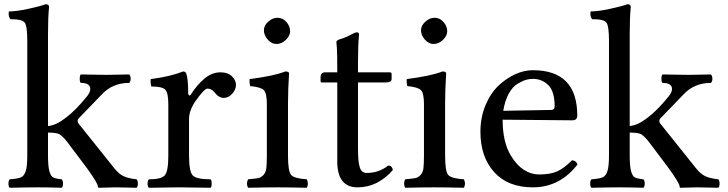

<svg xmlns="http://www.w3.org/2000/svg" viewBox="-20 -886 3442 908"><path d="M109 -151V-693Q109 -764 96.5 -779.5Q84 -795 38 -795H30Q21 -804 21 -822Q21 -824 21.5 -827.5Q22 -831 22 -832Q57 -832 113 -844Q169 -856 196 -866Q212 -866 212 -853Q207 -804 207 -723V-290Q245 -293 291 -329Q338 -364 391 -430Q407 -449 407 -465Q407 -494 362 -494Q357 -499 357 -513Q357 -529 362 -534Q374 -534 416 -533Q458 -532 484 -532Q508 -532 543 -533Q578 -534 591 -534Q598 -527 598 -513Q598 -501 591 -494Q512 -494 461 -439L352 -326Q347 -321 347 -314Q347 -305 356 -296L520 -91Q543 -62 566 -52Q589 -42 626 -38Q632 -32 632 -17Q632 -4 626 2Q615 2 580.5 1Q546 0 525 0Q512 0 486 1Q460 2 448 2Q443 2 443 -4Q443 -19 391 -91L300 -212Q279 -240 260 -252Q243 -259 207 -259V-151Q207 -100 213.5 -76.5Q220 -53 231.5 -47Q243 -41 272 -38Q278 -32 278 -17Q278 -4 272 2Q214 0 159 0Q108 0 26 2Q20 -4 20 -17Q20 -32 26 -38Q65 -41 79.5 -47.5Q94 -54 101.5 -76.5Q109 -99 109 -151Z M870 -444Q870 -438 874.5 -435Q879 -432 884 -441Q910 -483 946 -513.5Q982 -544 1022 -544Q1058 -544 1077 -525Q1096 -506 1096 -485Q1096 -462 1078 -442.5Q1060 -423 1038 -423Q1014 -423 993 -451Q980 -467 961 -467Q946 -467 904 -407Q874 -363 874 -324V-151Q874 -75 891.5 -56.5Q909 -38 976 -38Q981 -33 981 -17Q981 -3 976 2Q955 2 903.5 1Q852 0 826 0Q800 0 752.5 1Q705 2 684 2Q678 -4 678 -17Q678 -32 684 -38Q743 -38 759.5 -57Q776 -76 776 -151V-393Q776 -447 761.5 -462Q747 -477 696 -477Q692 -487 692 -505Q692 -507 692.5 -509Q693 -511 693 -512Q786 -524 846 -548Q857 -548 861 -538Q870 -513 870 -444Z M1228 -743Q1228 -765 1248.5 -783.5Q1269 -802 1292 -802Q1317 -802 1334.5 -782Q1352 -762 1352 -738Q1352 -717 1332 -697.5Q1312 -678 1287 -678Q1265 -678 1246.5 -698.5Q1228 -719 1228 -743ZM1342 -151Q1342 -76 1356.5 -59Q1371 -42 1431 -38Q1436 -28 1436 -17Q1436 -8 1431 2Q1347 0 1292 0Q1237 0 1153 2Q1148 -8 1148 -17Q1148 -28 1153 -38Q1186 -41 1200 -43.5Q1214 -46 1225.5 -58Q1237 -70 1239.5 -90.5Q1242 -111 1242 -151V-393Q1242 -445 1228 -459.5Q1214 -474 1163 -479Q1160 -494 1160 -503Q1160 -510 1161 -512Q1277 -527 1329 -548Q1347 -548 1347 -539Q1342 -460 1342 -398Z M1518 -544H1575Q1575 -591 1574.5 -622Q1574 -653 1573 -662.5Q1572 -672 1571.5 -678Q1571 -684 1571 -688Q1571 -697 1599 -704Q1623 -712 1641 -723Q1659 -733 1668 -733Q1678 -733 1678 -723Q1673 -674 1673 -593V-544H1822Q1832 -544 1832 -537V-512Q1832 -496 1802 -496H1673V-182Q1673 -121 1681.5 -94.5Q1690 -68 1714 -68Q1771 -68 1816 -103Q1834 -103 1838 -82Q1766 0 1671 0Q1575 0 1575 -123V-496H1502Q1496 -496 1496 -503V-520Q1496 -544 1518 -544Z M1971 -743Q1971 -765 1991.5 -783.5Q2012 -802 2035 -802Q2060 -802 2077.5 -782Q2095 -762 2095 -738Q2095 -717 2075 -697.5Q2055 -678 2030 -678Q2008 -678 1989.5 -698.5Q1971 -719 1971 -743ZM2085 -151Q2085 -76 2099.5 -59Q2114 -42 2174 -38Q2179 -28 2179 -17Q2179 -8 2174 2Q2090 0 2035 0Q1980 0 1896 2Q1891 -8 1891 -17Q1891 -28 1896 -38Q1929 -41 1943 -43.5Q1957 -46 1968.5 -58Q1980 -70 1982.5 -90.5Q1985 -111 1985 -151V-393Q1985 -445 1971 -459.5Q1957 -474 1906 -479Q1903 -494 1903 -503Q1903 -510 1904 -512Q2020 -527 2072 -548Q2090 -548 2090 -539Q2085 -460 2085 -398Z M2360 -362 2585 -366Q2603 -366 2603 -383Q2603 -454 2573 -483.5Q2543 -513 2500 -513Q2484 -513 2468 -508.5Q2452 -504 2428.5 -490.5Q2405 -477 2386.5 -444Q2368 -411 2360 -362ZM2500 0Q2382 0 2317 -72Q2252 -144 2252 -263Q2252 -330 2275.5 -387Q2299 -444 2336 -479.5Q2373 -515 2415.5 -534.5Q2458 -554 2500 -554Q2710 -554 2710 -339Q2710 -317 2686 -317L2357 -320Q2357 -214 2396 -150Q2450 -61 2531 -61Q2583 -61 2616 -76Q2649 -91 2685 -128Q2705 -127 2711 -108Q2627 0 2500 0Z M2860 -151V-693Q2860 -764 2847.5 -779.5Q2835 -795 2789 -795H2781Q2772 -804 2772 -822Q2772 -824 2772.5 -827.5Q2773 -831 2773 -832Q2808 -832 2864 -844Q2920 -856 2947 -866Q2963 -866 2963 -853Q2958 -804 2958 -723V-290Q2996 -293 3042 -329Q3089 -364 3142 -430Q3158 -449 3158 -465Q3158 -494 3113 -494Q3108 -499 3108 -513Q3108 -529 3113 -534Q3125 -534 3167 -533Q3209 -532 3235 -532Q3259 -532 3294 -533Q3329 -534 3342 -534Q3349 -527 3349 -513Q3349 -501 3342 -494Q3263 -494 3212 -439L3103 -326Q3098 -321 3098 -314Q3098 -305 3107 -296L3271 -91Q3294 -62 3317 -52Q3340 -42 3377 -38Q3383 -32 3383 -17Q3383 -4 3377 2Q3366 2 3331.5 1Q3297 0 3276 0Q3263 0 3237 1Q3211 2 3199 2Q3194 2 3194 -4Q3194 -19 3142 -91L3051 -212Q3030 -240 3011 -252Q2994 -259 2958 -259V-151Q2958 -100 2964.5 -76.5Q2971 -53 2982.5 -47Q2994 -41 3023 -38Q3029 -32 3029 -17Q3029 -4 3023 2Q2965 0 2910 0Q2859 0 2777 2Q2771 -4 2771 -17Q2771 -32 2777 -38Q2816 -41 2830.5 -47.5Q2845 -54 2852.5 -76.5Q2860 -99 2860 -151Z"/></svg>

Font: Indiction Unicode
Style: Normal
Weight: 500
Version: Version 1.1